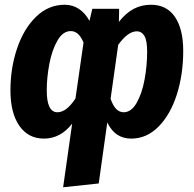

<svg xmlns="http://www.w3.org/2000/svg" viewBox="-20 -568 816 809"><path d="M752 -354Q752 -254 725 -169.5Q698 -85 648 -34.5Q598 16 533 16Q499 16 474 -0.5Q449 -17 432 -52L396 205L246 221L284 -47Q235 16 165 16Q99 16 61.5 -38Q24 -92 24 -187Q24 -281 52 -364Q80 -447 132 -497.5Q184 -548 253 -548Q286 -548 312.5 -530.5Q339 -513 357 -480L369 -531H482L481 -476Q511 -514 544 -531Q577 -548 616 -548Q682 -548 717 -497Q752 -446 752 -354ZM298 -153 332 -389Q321 -414 308 -425.5Q295 -437 278 -437Q245 -437 222 -397Q199 -357 188 -299Q177 -241 177 -187Q177 -95 222 -95Q260 -95 298 -153ZM600 -351Q600 -397 588.5 -416.5Q577 -436 556 -436Q519 -436 478 -379L446 -152Q465 -95 501 -95Q533 -95 555.5 -134Q578 -173 589 -232Q600 -291 600 -351Z"/></svg>

Font: Fira Sans Condensed
Style: Bold Italic
Weight: 700
Width: 3
Italic angle: -8°
Designer: Carrois Corporate & Edenspiekermann AG
Foundry: Carrois Corporate GbR & Edenspiekermann AG
Version: Version 4.203